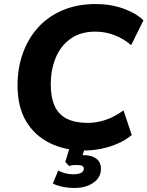

<svg xmlns="http://www.w3.org/2000/svg" viewBox="-20 -736 732 953"><path d="M398 11Q303 11 228 -25.5Q153 -62 110 -133.5Q67 -205 67 -312Q67 -397 93 -470.5Q119 -544 168.5 -599Q218 -654 290.5 -685Q363 -716 456 -716Q529 -716 592 -693.5Q655 -671 692 -635L631 -512Q592 -545 547 -562Q502 -579 453 -579Q381 -579 331.5 -544.5Q282 -510 257 -450.5Q232 -391 232 -317Q232 -251 252 -208.5Q272 -166 313 -146Q354 -126 416 -126Q459 -126 503 -140.5Q547 -155 593 -188L634 -66Q606 -42 567 -24.5Q528 -7 484.5 2Q441 11 398 11ZM350 197Q319 197 290.5 191Q262 185 242 175L269 111Q286 119 304 124Q322 129 342 129Q369 129 382.5 122Q396 115 396 101Q396 92 388 87.5Q380 83 361 83Q353 83 344 83.5Q335 84 323 88L304 68L331 -20H407L383 56L347 42Q359 38 371 36Q383 34 393 34Q421 34 441 42Q461 50 471 65Q481 80 481 102Q481 145 443.5 171Q406 197 350 197Z"/></svg>

Font: Nunito Sans 12pt ExtraLight ExtraBold
Style: Italic
Weight: 800
Italic angle: -9°
Version: Version 3.101;gftools[0.9.27]